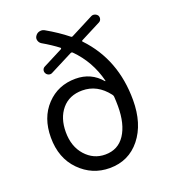

<svg xmlns="http://www.w3.org/2000/svg" viewBox="-147 -909 901 1026"><g transform="rotate(-20 303.5 -396.0)"><path d="M302.7 -63.5Q376 -63.5 415 -122.6Q454.1 -181.6 454.1 -283.2Q454.1 -311.5 452.1 -338.9Q451.2 -345.7 446.3 -351.6Q387.7 -427.7 302.7 -427.7Q228.5 -427.7 186.5 -377.9Q144.5 -328.1 144.5 -248Q144.5 -166 190.4 -114.7Q236.3 -63.5 302.7 -63.5ZM521.5 -773.4Q526.4 -763.7 523.4 -753.4Q520.5 -743.2 510.7 -738.3L396.5 -679.7Q389.6 -675.8 395.5 -670.9Q541 -517.6 541 -287.1Q541 -152.3 475.1 -69.8Q409.2 12.7 300.8 12.7Q201.2 12.7 130.4 -59.1Q59.6 -130.9 59.6 -248Q59.6 -360.4 125 -429.7Q190.4 -499 290 -499Q378.9 -499 434.6 -432.6Q435.5 -431.6 436.5 -432.1Q437.5 -432.6 437.5 -434.6Q408.2 -551.8 325.2 -634.8Q320.3 -639.6 313.5 -636.7L185.5 -571.3Q175.8 -565.4 165 -568.8Q154.3 -572.3 149.4 -581.1Q143.6 -590.8 146.5 -601.1Q149.4 -611.3 159.2 -616.2L271.5 -673.8Q273.4 -674.8 273.9 -677.2Q274.4 -679.7 272.5 -681.6Q234.4 -710.9 183.6 -740.2Q171.9 -748 168.5 -761.7Q165 -775.4 173.8 -787.1Q182.6 -799.8 197.3 -802.7Q202.1 -803.7 206.1 -803.7Q215.8 -803.7 224.6 -798.8Q293 -759.8 343.8 -718.8Q348.6 -713.9 355.5 -717.8L484.4 -784.2Q494.1 -789.1 504.9 -785.6Q515.6 -782.2 521.5 -773.4Z"/></g></svg>

Font: Gen Jyuu Gothic P Regular
Style: Regular
Weight: 400
Designer: [Source Han Sans]
Ryoko NISHIZUKA  (kana & ideographs); Paul D. Hunt (Latin, Greek & Cyrillic); Wenlong ZHANG  (bopomofo
Version: Version 1.002.20150607